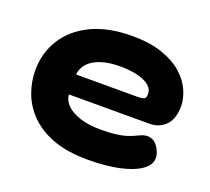

<svg xmlns="http://www.w3.org/2000/svg" viewBox="-95 -616 824 752"><g transform="rotate(20 317.5 -239.5)"><path d="M338 18Q251 18 191.5 -4.5Q132 -27 95 -65Q58 -103 41.5 -149Q25 -195 25 -241Q25 -314 61.5 -372Q98 -430 167.5 -463.5Q237 -497 337 -497Q411 -497 463 -479Q515 -461 547.5 -432Q580 -403 595 -369Q610 -335 610 -304Q610 -250 583.5 -223.5Q557 -197 516 -197H181Q183 -172 203 -152.5Q223 -133 259 -121.5Q295 -110 346 -110Q383 -110 409 -113.5Q435 -117 452 -122.5Q469 -128 481 -134Q493 -140 503 -144Q513 -148 525 -149Q540 -149 553 -141.5Q566 -134 576 -115Q583 -102 585 -92Q587 -82 586 -73Q584 -48 553.5 -27Q523 -6 468 6Q413 18 338 18ZM181 -280H438Q454 -280 463 -283.5Q472 -287 472 -305Q472 -324 456 -338Q440 -352 409 -360.5Q378 -369 333 -369Q284 -369 250.5 -357Q217 -345 200 -325Q183 -305 181 -280Z"/></g></svg>

Font: Fredoka SemiExpanded SemiBold
Style: Regular
Weight: 600
Width: 6
Designer: Ben Nathan
Foundry: Milena B. Brandão, Ben Nathan
Version: Version 2.001